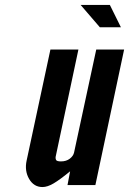

<svg xmlns="http://www.w3.org/2000/svg" viewBox="-20 -747 521 775"><path d="M151.5 8Q171.5 8 196.5 -6.8Q221.5 -21.5 263 -55.5L252.5 0H365L481 -547H368.5L279 -131.5Q276 -117.5 261.8 -106.5Q247.5 -95.5 226 -95.5Q208.5 -95.5 206 -102Q203.5 -108.5 204.5 -113.5L296.5 -547H183.5L87.5 -99Q78.5 -57.5 97.5 -24.8Q116.5 8 151.5 8ZM383 -637H468L423.5 -727H305.5Z"/></svg>

Font: League Gothic SemiExpanded Italic
Style: Regular
Weight: 400
Width: 6
Designer: The League of Moveable Type
Version: Version 1.600; ttfautohint (v1.8.3)